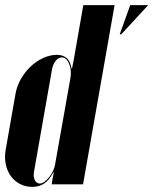

<svg xmlns="http://www.w3.org/2000/svg" viewBox="-30 -719 598 749"><path d="M180 -46H178Q161 -15 141.5 -2.5Q122 10 96 10Q69 10 47.5 -1.5Q26 -13 12 -32.5Q-2 -52 -7.5 -78.5Q-13 -105 -8 -134L30 -350Q35 -382 51 -410Q67 -438 89 -459Q111 -480 138 -492.5Q165 -505 192 -505Q215 -505 229.5 -493Q244 -481 249 -452H251L257 -482L295 -699H417L294 0H172L174 -16ZM437 -585 478 -699H548L443 -585ZM245 -416Q250 -446 239.5 -470.5Q229 -495 211 -495Q198 -495 187.5 -482Q177 -469 173 -449L103 -51Q99 -31 105.5 -17Q112 -3 125 -3Q134 -3 143.5 -10Q153 -17 161.5 -27.5Q170 -38 176.5 -51.5Q183 -65 185 -78Z"/></svg>

Font: Moniqa Black Ita Display
Style: Italic
Weight: 900
Italic angle: -10°
Designer: Rajesh Rajput
Foundry: Rajesh Rajput
Version: Version 1.000